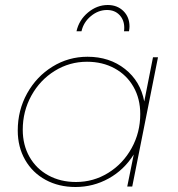

<svg xmlns="http://www.w3.org/2000/svg" viewBox="-20 -746 711 768"><path d="M51 -224Q51 -305 88.5 -372.5Q126 -440 190 -479.5Q254 -519 330 -519Q418 -519 480 -470Q542 -421 557 -340L592 -517H612L509 0H489L515 -128Q476 -66 414.5 -32Q353 2 282 2Q215 2 162.5 -26.5Q110 -55 80.5 -106.5Q51 -158 51 -224ZM541 -290Q541 -351 514 -398.5Q487 -446 438.5 -472.5Q390 -499 328 -499Q258 -499 199 -462.5Q140 -426 105.5 -363.5Q71 -301 71 -227Q71 -166 98 -118.5Q125 -71 173.5 -44.5Q222 -18 284 -18Q354 -18 413 -54.5Q472 -91 506.5 -153.5Q541 -216 541 -290ZM477 -635Q477 -666 458 -686Q439 -706 408 -706Q373 -706 343.5 -681.5Q314 -657 306 -621H286Q296 -666 332 -696Q368 -726 411 -726Q449 -726 473.5 -702Q498 -678 498 -640Q498 -633 496 -621H476Q477 -626 477 -635Z"/></svg>

Font: Gontserrat Thin
Style: Italic
Weight: 250
Italic angle: -11.3°
Designer: Julieta Ulanovsky
Foundry: Julieta Ulanovsky
Version: Version 6.001